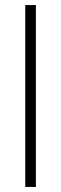

<svg xmlns="http://www.w3.org/2000/svg" viewBox="-20 -740 242 760"><path d="M80 0V-720H122V0Z"/></svg>

Font: Manrope ExtraLight ExtraLight
Style: Regular
Weight: 250
Version: Version 4.501